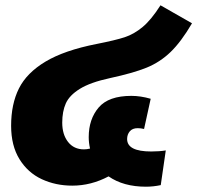

<svg xmlns="http://www.w3.org/2000/svg" viewBox="-20 -695 745 725"><path d="M215 -232Q215 -187 237 -159Q259 -131 297 -131Q308 -131 320 -134Q315 -156 315 -177Q315 -245 352.5 -289Q390 -333 476 -333Q511 -333 549 -322L524 -208Q512 -211 500 -211Q480 -211 470 -199Q460 -187 460 -170Q460 -123 551 -123Q582 -123 606 -127L587 4Q559 10 531 10Q446 10 390 -29Q324 6 253 6Q190 6 137.5 -18.5Q85 -43 53.5 -94Q22 -145 22 -220Q22 -302 51.5 -361Q81 -420 152 -462.5Q223 -505 345 -529Q416 -543 451 -554.5Q486 -566 518.5 -593Q551 -620 586 -675L705 -607Q664 -537 624 -498.5Q584 -460 533.5 -439.5Q483 -419 395 -400Q321 -384 281.5 -359.5Q242 -335 228.5 -304.5Q215 -274 215 -232Z"/></svg>

Font: FiraGO Heavy
Style: Italic
Weight: 900
Italic angle: -8°
Designer: bBox Type GmbH
Foundry: bBox Type GmbH
Version: Version 1.001